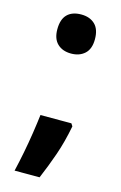

<svg xmlns="http://www.w3.org/2000/svg" viewBox="-108 -600 490 779"><g transform="rotate(15 137.0 -211.0)"><path d="M134 -388Q98 -388 76.5 -408.5Q55 -429 55 -469Q55 -511 75.5 -531.5Q96 -552 134 -552Q170 -552 191.5 -531.5Q213 -511 213 -469Q213 -428 191 -408Q169 -388 134 -388ZM209 -115 216 -104Q203 -36 183.5 20Q164 76 141 130H36Q45 92 53.5 48.5Q62 5 68.5 -38Q75 -81 79 -115Z"/></g></svg>

Font: Noto Sans Tamil Condensed
Style: Bold
Weight: 700
Width: 3
Designer: Jelle Bosma - Monotype Design Team
Foundry: Monotype Imaging Inc.
Version: Version 2.004; ttfautohint (v1.8.4.7-5d5b)